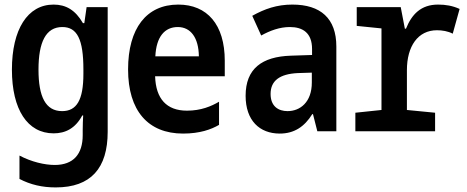

<svg xmlns="http://www.w3.org/2000/svg" viewBox="-20 -573 2040 838"><path d="M223 245C377 245 450 161 450 2V-542H358L348 -472H342C309 -529 268 -553 214 -553C100 -553 32 -444 32 -269C32 -95 100 9 214 9C266 9 309 -13 339 -69H343C342 -54 341 -24 341 -5V17C341 100 300 147 219 147C176 147 118 134 65 106V208C113 233 164 245 223 245ZM251 -88C179 -88 148 -151 148 -269C148 -389 180 -455 252 -455C317 -455 344 -401 344 -270V-251C344 -135 314 -88 251 -88Z M779 10C852 10 902 -8 936 -28V-129C902 -109 857 -90 796 -90C707 -90 660 -142 657 -240H961V-308C961 -466 884 -553 758 -553C619 -553 539 -449 539 -270C539 -90 626 10 779 10ZM848 -327H658C662 -413 699 -455 756 -455C812 -455 847 -409 848 -327Z M1201 10C1264 10 1309 -20 1343 -75H1346L1365 0H1448V-370C1448 -493 1379 -553 1256 -553C1188 -553 1135 -534 1081 -504L1120 -418C1158 -439 1200 -455 1245 -455C1301 -455 1342 -430 1342 -359V-333L1250 -330C1123 -326 1052 -273 1052 -155C1052 -47 1113 10 1201 10ZM1235 -88C1195 -88 1161 -109 1161 -163C1161 -221 1201 -250 1279 -254L1341 -256V-213C1341 -127 1290 -88 1235 -88Z M1531 0H1879V-81L1756 -93V-267C1756 -371 1804 -441 1887 -441C1910 -441 1935 -437 1956 -426L1986 -534C1955 -548 1925 -553 1892 -553C1817 -553 1777 -510 1752 -448H1747L1729 -542H1537V-460L1645 -449V-93L1531 -81Z"/></svg>

Font: Noto Sans Mono ExtraCondensed SemiBold
Style: Regular
Weight: 600
Width: 2
Designer: Monotype Design Team
Foundry: Monotype Imaging Inc.
Version: Version 2.014